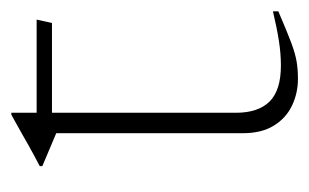

<svg xmlns="http://www.w3.org/2000/svg" viewBox="-123 -416 544 338"><g transform="rotate(-90 149.0 -247.0)"><path d="M119.5 -103.5Q119.5 -64.5 139.2 -44.5Q159 -24.5 202.5 -24.5Q223.5 -24.5 246 -28Q268.5 -31.5 298 -38.5V-29Q262 -13.5 242.5 -6.2Q223 1 209.5 3.2Q196 5.5 179 5.5Q154 5.5 132 -5Q110 -15.5 96.8 -37Q83.5 -58.5 83.5 -91.5V-420L25.5 -444.5V-449Q37 -455 46.2 -460Q55.5 -465 63.5 -469.5Q71.5 -474 79.2 -478.5Q87 -483 95.8 -487.8Q104.5 -492.5 116 -499H119.5V-438ZM98 -427.5V-454.5H283.5L277.5 -427.5Z"/></g></svg>

Font: Newsreader 36pt ExtraLight
Style: Regular
Weight: 250
Designer: Hugues Gentile
Foundry: Production Type
Version: Version 1.003